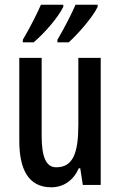

<svg xmlns="http://www.w3.org/2000/svg" viewBox="-20 -786 511 816"><path d="M395 -757V-766H301C289 -737 254 -667 224 -617V-606H272C311 -641 375 -714 395 -757ZM249 -757V-766H154C141 -735 108 -669 77 -617V-606H123C172 -648 227 -712 249 -757ZM408 -540H313V-256C313 -135 290 -75 219 -75C176 -75 157 -118 157 -210V-540H62V-188C62 -66 101 10 198 10C250 10 292 -19 315 -71H321L332 0H408Z"/></svg>

Font: Noto Sans Sinhala UI ExtraCondensed Medium
Style: Regular
Weight: 500
Width: 2
Designer: Jelle Bosma - Monotype Design Team
Foundry: Monotype Imaging Inc.
Version: Version 2.006